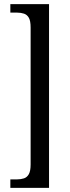

<svg xmlns="http://www.w3.org/2000/svg" viewBox="-20 -780 336 928"><path d="M30 128V87H63Q81 87 96 82Q111 77 119.5 61.5Q128 46 128 15V-647Q128 -679 119.5 -694Q111 -709 96 -714Q81 -719 63 -719H30V-760H217V128Z"/></svg>

Font: Noto Serif ExtraCondensed
Style: Regular
Weight: 400
Width: 2
Designer: Monotype Design Team
Foundry: Monotype Imaging Inc.
Version: Version 2.013